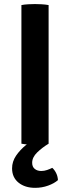

<svg xmlns="http://www.w3.org/2000/svg" viewBox="-20 -708 345 946"><path d="M85.5 -683Q100.5 -686 119.8 -687Q139 -688 152 -688Q166.5 -688 184.8 -687Q203 -686 219.5 -683V0Q203 3 184.8 4Q166.5 5 152 5Q139 5 119.8 4Q100.5 3 85.5 0ZM153 217.5Q103 217.5 71.2 191.8Q39.5 166 39.5 121.5Q39.5 88 59.2 59Q79 30 108.5 6.2Q138 -17.5 165.5 -33.5Q180 -31 195.2 -22Q210.5 -13 219.5 0Q188 19 163.2 43Q138.5 67 138.5 94Q138.5 114 151.2 124.2Q164 134.5 183 134.5Q198 134.5 212.2 129.5Q226.5 124.5 237.5 119Q248.5 128.5 256.5 144.5Q264.5 160.5 265.5 179.5Q247.5 195.5 217.2 206.5Q187 217.5 153 217.5Z"/></svg>

Font: Signika SemiBold
Style: Regular
Weight: 600
Designer: Anna Giedry
Foundry: Anna Giedry
Version: Version 2.001